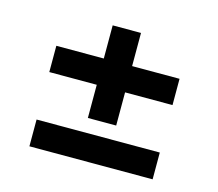

<svg xmlns="http://www.w3.org/2000/svg" viewBox="-80 -640 805 710"><g transform="rotate(15 322.5 -285.0)"><path d="M86.9 -131.8H558.6V-29.3H86.9ZM86.9 -414.1H268.6V-541H377V-414.1H558.6V-313.5H377V-186.5H268.6V-313.5H86.9Z"/></g></svg>

Font: Pretendard Std SemiBold
Style: Regular
Weight: 600
Designer: Base glyphs from Inter by Rasmus Andersson; Hangeul glyphs from Noto Sans CJK(Source Han Sans) by Jang Soo-young and Kan
Foundry: Kil Hyung-jin
Version: Version 1.309